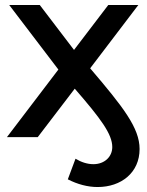

<svg xmlns="http://www.w3.org/2000/svg" viewBox="-20 -552 591 773"><path d="M373 201C468 201 542 143 542 48C542 -37 476 -121 343 -277L537 -532H416L278 -351L140 -532H17L215 -272L8 0H132L281 -195C386 -74 432 -12 432 40C432 79 401 109 356 109C332 109 307 101 284 87L253 170C292 190 333 201 373 201Z"/></svg>

Font: Montserrat-Alt1 SemBd
Style: Regular
Weight: 600
Designer: Differentunic
Foundry: Differentunic
Version: Version 7.222